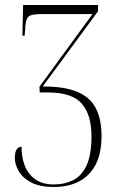

<svg xmlns="http://www.w3.org/2000/svg" viewBox="-20 -734 480 764"><path d="M196 10Q137 10 103 -8.5Q69 -27 54 -54Q39 -81 39 -105Q39 -150 66 -150Q65 -112 77.5 -77.5Q90 -43 119 -21.5Q148 0 195 0Q237 0 271 -17Q305 -34 324.5 -76Q344 -118 344 -192Q344 -277 305.5 -321.5Q267 -366 172 -366H138L137 -389L348 -678H142Q102 -678 91.5 -666Q81 -654 80 -615L78 -592H69L72 -714H370V-689L150 -390Q238 -390 289 -368Q340 -346 362 -302Q384 -258 384 -193Q384 -122 359.5 -77Q335 -32 292.5 -11Q250 10 196 10Z"/></svg>

Font: Noto Serif Display ExtraCondensed ExtraLight
Style: Regular
Weight: 200
Width: 2
Designer: Monotype Design Team
Foundry: Monotype Imaging Inc.
Version: Version 2.009